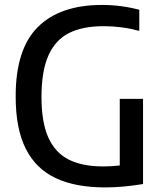

<svg xmlns="http://www.w3.org/2000/svg" viewBox="-20 -770 676 796"><path d="M573 -360V-7Q488.5 7 416.5 7Q292 7 210 -32Q128 -71 86.5 -154Q45 -237 45 -369Q44.5 -565.5 136.5 -657.5Q228.5 -749.5 403 -749.5Q481.5 -749.5 557.5 -729.5V-642Q484.5 -661.5 410 -661.5Q323 -661.5 266.5 -633.2Q210 -605 181 -540.5Q152 -476 152 -368Q152 -263.5 180.2 -200.2Q208.5 -137 264.8 -108.5Q321 -80 408.5 -80Q442 -80 476.5 -84V-360Z"/></svg>

Font: Encode Sans Semi Condensed Medium
Style: Regular
Weight: 500
Width: 4
Designer: Multiple Designers
Foundry: Impallari Type
Version: Version 2.000